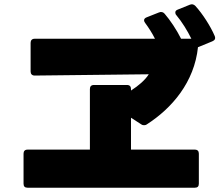

<svg xmlns="http://www.w3.org/2000/svg" viewBox="-20 -892 1040 897"><path d="M666 -311C783 -386 888 -508 905 -672C907 -672 908 -672 909 -673L972 -699C984 -704 988 -712 983 -724C964 -769 926 -828 893 -864C885 -872 877 -874 867 -870L810 -847C802 -844 799 -839 799 -834C799 -830 800 -825 804 -821C830 -790 856 -748 874 -711H826C805 -753 775 -798 749 -828C742 -836 733 -838 723 -834L665 -811C657 -808 653 -803 653 -797C653 -793 655 -789 658 -785C675 -762 691 -737 704 -711H142C130 -711 123 -704 123 -692V-558C123 -546 130 -539 142 -539C298 -541 603 -544 675 -545C659 -519 628 -492 592 -469V-476C592 -488 586 -495 573 -495H419C406 -495 400 -488 400 -476V-193H109C96 -193 90 -186 90 -174V-34C90 -21 96 -15 109 -15H890C903 -15 909 -21 909 -34V-174C909 -186 903 -193 890 -193H592V-342L640 -311C644 -308 649 -307 653 -307C657 -307 662 -308 666 -311Z"/></svg>

Font: LINE Seed JP_OTF ExtraBold
Style: Regular
Weight: 800
Designer: LY Corporation & Fontrix & Fontworks
Version: Version 1.013